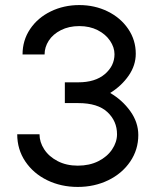

<svg xmlns="http://www.w3.org/2000/svg" viewBox="-20 -740 614 758"><path d="M526 -207Q526 -149 494 -102Q462 -55 407.5 -28.5Q353 -2 287 -2Q221 -2 166.5 -28.5Q112 -55 80 -102.5Q48 -150 48 -210H136Q136 -179 154.5 -150.5Q173 -122 207.5 -104Q242 -86 287 -86Q333 -86 368 -103.5Q403 -121 422.5 -150Q442 -179 442 -210Q442 -262 404 -297.5Q366 -333 289 -333H236V-415H289Q356 -415 394 -447.5Q432 -480 432 -526Q432 -553 414.5 -579Q397 -605 365.5 -621Q334 -637 293 -637Q252 -637 220.5 -621Q189 -605 172.5 -579.5Q156 -554 156 -525H69Q69 -581 99 -625.5Q129 -670 180.5 -695Q232 -720 293 -720Q354 -720 405 -695Q456 -670 486 -626Q516 -582 516 -528Q516 -482 488 -441.5Q460 -401 415 -373Q463 -345 494.5 -301Q526 -257 526 -207Z"/></svg>

Font: SUIT Medium
Style: Regular
Weight: 500
Designer: Sunn Youn; Korean Glyphs from Source Han Sans (Sandoll Communications; Soo-young Jang, Joo-yeon Kang)
Foundry: Sunn
Version: Version 1.120